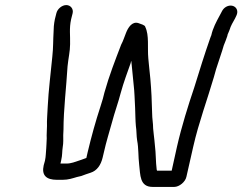

<svg xmlns="http://www.w3.org/2000/svg" viewBox="-20 -709 954 756"><path d="M202 -657 196 -633C194 -624 193 -615 192 -606L191 -584C189 -552 190 -522 186 -486C180 -423 171 -353 168 -291C167 -265 164 -234 165 -213C165 -197 163 -179 164 -164L163 -142L162 -124C160 -105 161 -95 157 -76L152 -58C143 -18 163 -1 204 -1H227C249 -1 266 -7 283 -12L300 -16C309 -19 326 -26 337 -29C362 -37 377 -59 384 -88L389 -109C398 -150 411 -191 422 -231C429 -259 448 -313 455 -342C467 -386 483 -428 495 -462C495 -464 495 -466 497 -469C497 -466 498 -462 498 -459L506 -378C510 -345 510 -318 512 -285C513 -263 513 -234 515 -213C518 -195 517 -174 520 -156C526 -126 524 -93 528 -60C533 -21 529 27 581 27H666C686 27 710 7 714 -13L741 -132C762 -225 797 -319 822 -405L831 -437C839 -463 848 -487 855 -510C856 -513 860 -527 861 -530C866 -541 871 -556 875 -567C876 -570 876 -574 878 -577L883 -589C885 -593 886 -598 888 -603C894 -618 905 -633 911 -648C924 -676 897 -697 870 -682C855 -673 853 -661 844 -646C832 -624 818 -598 812 -570C810 -566 809 -562 807 -557C785 -494 766 -433 745 -365C721 -294 695 -211 677 -132L656 -37H598C598 -38 598 -40 597 -41C593 -71 594 -106 590 -136L588 -157C587 -169 584 -188 583 -203C583 -225 579 -241 579 -264C578 -310 576 -354 572 -399L568 -438C566 -451 566 -465 564 -479C560 -522 568 -570 552 -603C552 -610 533 -615 525 -618C500 -626 484 -600 476 -579L468 -558C465 -549 461 -541 457 -533C434 -473 410 -412 391 -344C388 -330 383 -312 376 -291C356 -230 340 -172 325 -109L320 -87L309 -83C301 -80 296 -78 292 -77C277 -72 260 -65 242 -65H218L221 -78C226 -100 224 -110 227 -130C230 -146 229 -163 229 -177L230 -199C230 -276 241 -364 246 -448C249 -479 256 -507 256 -535C257 -568 252 -597 260 -633L266 -657C270 -674 258 -689 241 -689C224 -689 206 -674 202 -657Z"/></svg>

Font: Electronic
Style: SeBdIt
Weight: 600
Version: Version 1.011